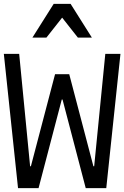

<svg xmlns="http://www.w3.org/2000/svg" viewBox="-34 -981 648 1001"><path d="M60 0H167L288 -462H292L413 0H520L594 -700H515L457 -114H453L327 -594H253L127 -114H123L66 -700H-14ZM135 -785H208L290 -889L372 -785H445L334 -961H246Z"/></svg>

Font: CommitMono-dimboump
Style: Regular
Weight: 400
Monospace: yes
Designer: Eigil Nikolajsen
Foundry: Eigil Nikolajsen
Version: Version 1.143